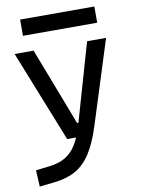

<svg xmlns="http://www.w3.org/2000/svg" viewBox="-100 -768 786 1070"><g transform="rotate(-10 293.0 -233.0)"><path d="M36.6 234.4 31.7 141.6 112.8 131.8Q164.1 125.5 200.4 104Q236.8 82.5 262.7 40.3Q288.6 -2 308.1 -70.3L437 -517.6H544.4L395 -45.9Q365.7 46.9 329.3 103.5Q293 160.2 243.4 188.5Q193.8 216.8 124.5 224.6ZM232.9 0 26.9 -517.6H134.3L303.2 -78.1H318.8V0ZM90.3 -609.4V-701.2H510.3V-609.4Z"/></g></svg>

Font: Cascadia Mono PL
Style: Regular
Weight: 400
Monospace: yes
Designer: Aaron Bell
Foundry: Saja Typeworks
Version: Version 2102.003